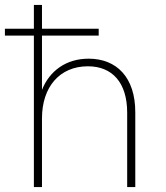

<svg xmlns="http://www.w3.org/2000/svg" viewBox="-27 -762 675 782"><path d="M111 0H144V-280C144 -408 216 -492 331 -492C430 -492 491 -426 491 -303V0H524V-305C524 -447 448 -523 334 -523C243 -523 175 -474 144 -396V-617H375V-645H144V-742H111V-645H-7V-617H111Z"/></svg>

Font: Chess Sans ExtraLight
Style: Regular
Weight: 275
Designer: Wolf Bōese
Foundry: Wolf Bōese
Version: Version 7.223;Glyphs 3.3 (3306)